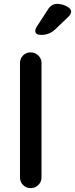

<svg xmlns="http://www.w3.org/2000/svg" viewBox="-20 -970 387 990"><path d="M83 -55Q83 -32 99 -16Q115 0 138 0Q161 0 177.5 -16Q194 -32 194 -55V-645Q194 -668 177.5 -684Q161 -700 138 -700Q115 -700 99 -684Q83 -668 83 -645ZM192 -790Q162 -790 162 -811Q162 -821 170 -833L227 -921Q245 -950 275 -950Q300 -950 323.5 -937.5Q347 -925 347 -911Q347 -896 330 -881L263 -817Q234 -790 192 -790Z"/></svg>

Font: Quicksand
Style: Bold
Weight: 700
Designer: Andrew Paglinawan
Foundry: Andrew Paglinawan
Version: 1.002